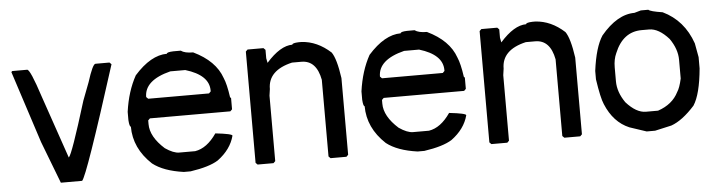

<svg xmlns="http://www.w3.org/2000/svg" viewBox="-38 -655 2981 799"><g transform="rotate(-5 1452.5 -256.0)"><path d="M89.8 -484.4Q102.5 -484.4 140.6 -367.2L230.5 -105.5Q244.1 -116.2 311.5 -335.9L339.8 -410.2Q363.3 -484.4 375 -484.4H433.6L441.4 -476.6Q296.9 -21.5 277.3 -3.9H188.5L121.1 -179.7L23.4 -480.5L27.3 -484.4Z M702.1 -507.8H733.4Q749 -496.1 784.2 -496.1Q876 -452.1 901.4 -378.9Q913.1 -352.5 920.9 -296.9L924.8 -293V-246.1L917 -238.3H581.1L573.2 -230.5V-214.8Q573.2 -162.1 631.8 -109.4Q666 -85.9 690.4 -85.9H756.8Q806.6 -93.8 846.7 -152.3Q917 -144.5 917 -136.7Q902.3 -80.1 846.7 -39.1Q809.6 -15.6 730.5 -3.9H702.1Q618.2 -15.6 573.2 -50.8Q499 -120.1 499 -210.9Q493.2 -210.9 491.2 -238.3V-273.4Q502.9 -358.4 538.1 -421.9Q607.4 -500 674.8 -500Q674.8 -506.8 702.1 -507.8ZM573.2 -328.1 581.1 -320.3H835L842.8 -328.1V-332Q842.8 -396.5 745.1 -425.8H682.6Q573.2 -398.4 573.2 -328.1Z M1225.6 -500H1237.3Q1302.7 -496.1 1358.4 -445.3Q1377.9 -418 1389.6 -335.9V-15.6L1381.8 -7.8H1315.4L1307.6 -15.6V-335.9Q1292 -418 1229.5 -418H1190.4Q1088.9 -394.5 1088.9 -316.4L1085 -289.1V-15.6L1077.1 -7.8H1010.7L1002.9 -15.6V-480.5L1010.7 -488.3H1077.1L1085 -480.5V-445.3L1088.9 -425.8Q1147.5 -492.2 1198.2 -492.2Q1198.2 -499 1225.6 -500Z M1678.7 -507.8H1710Q1725.6 -496.1 1760.7 -496.1Q1852.5 -452.1 1877.9 -378.9Q1889.6 -352.5 1897.5 -296.9L1901.4 -293V-246.1L1893.6 -238.3H1557.6L1549.8 -230.5V-214.8Q1549.8 -162.1 1608.4 -109.4Q1642.6 -85.9 1667 -85.9H1733.4Q1783.2 -93.8 1823.2 -152.3Q1893.6 -144.5 1893.6 -136.7Q1878.9 -80.1 1823.2 -39.1Q1786.1 -15.6 1707 -3.9H1678.7Q1594.7 -15.6 1549.8 -50.8Q1475.6 -120.1 1475.6 -210.9Q1469.7 -210.9 1467.8 -238.3V-273.4Q1479.5 -358.4 1514.6 -421.9Q1584 -500 1651.4 -500Q1651.4 -506.8 1678.7 -507.8ZM1549.8 -328.1 1557.6 -320.3H1811.5L1819.3 -328.1V-332Q1819.3 -396.5 1721.7 -425.8H1659.2Q1549.8 -398.4 1549.8 -328.1Z M2202.1 -500H2213.9Q2279.3 -496.1 2335 -445.3Q2354.5 -418 2366.2 -335.9V-15.6L2358.4 -7.8H2292L2284.2 -15.6V-335.9Q2268.6 -418 2206.1 -418H2167Q2065.4 -394.5 2065.4 -316.4L2061.5 -289.1V-15.6L2053.7 -7.8H1987.3L1979.5 -15.6V-480.5L1987.3 -488.3H2053.7L2061.5 -480.5V-445.3L2065.4 -425.8Q2124 -492.2 2174.8 -492.2Q2174.8 -499 2202.1 -500Z M2655.3 -507.8H2686.5Q2694.3 -500 2745.1 -492.2Q2833 -450.2 2867.2 -351.6Q2874.5 -309.6 2877.9 -293V-246.1Q2868.2 -138.7 2838.9 -93.8Q2787.1 -36.1 2740.2 -19.5L2670.9 -3.9H2635.7L2565.4 -27.3Q2500 -54.7 2467.8 -132.8Q2456.1 -159.2 2444.3 -238.3V-273.4Q2457 -372.1 2487.3 -418Q2555.7 -500 2627.9 -500Q2627.9 -500 2655.3 -507.8ZM2526.4 -281.2V-222.7Q2526.4 -177.7 2557.6 -132.8Q2599.6 -85.9 2639.6 -85.9H2690.4Q2751.5 -106.4 2776.4 -156.2Q2787.6 -172.9 2795.9 -210.9V-289.1Q2795.9 -334 2764.6 -378.9Q2722.7 -425.8 2682.6 -425.8H2651.4Q2573.2 -425.8 2538.1 -339.8Q2526.4 -314.5 2526.4 -281.2Z"/></g></svg>

Font: LaylaThuluth
Style: Regular
Weight: 400
Version: Version 2.0